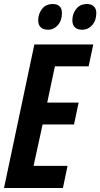

<svg xmlns="http://www.w3.org/2000/svg" viewBox="-22 -935 499 955"><path d="M-2 0 148.9 -713.9H441.9L418.9 -605H251L212.9 -424.8H369.1L346.2 -315.9H189.9L145 -109.9H314L291 0ZM387.2 -787.1Q363.3 -787.1 350.6 -799.1Q337.9 -811 337.9 -834Q337.9 -865.7 356.9 -890.4Q376 -915 411.1 -915Q432.6 -915 444.8 -903.3Q457 -891.6 457 -870.1Q457 -833 436.5 -810.1Q416 -787.1 387.2 -787.1ZM217.3 -787.1Q193.4 -787.1 180.7 -799.1Q168 -811 168 -834Q168 -865.7 187 -890.4Q206.1 -915 241.2 -915Q255.4 -915 265.4 -909.9Q275.4 -904.8 280.8 -894.8Q286.1 -884.8 286.1 -870.1Q286.1 -833 265.9 -810.1Q245.6 -787.1 217.3 -787.1Z"/></svg>

Font: Open Sans Condensed
Style: Italic
Weight: 400
Width: 3
Italic angle: -12°
Designer: Monotype Design Team
Foundry: Monotype Imaging Inc.
Version: Version 3.000